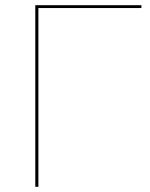

<svg xmlns="http://www.w3.org/2000/svg" viewBox="-20 -720 580 740"><path d="M525 -689H128V0H116V-700H525Z"/></svg>

Font: Lato 2
Style: Regular
Weight: 100
Designer: Lukasz Dziedzic with Adam Twardoch and Botio Nikoltchev
Foundry: tyPoland Lukasz Dziedzic
Version: Version 2.015; 2015-08-06; http://www.latofonts.com/